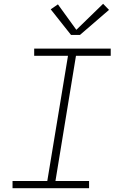

<svg xmlns="http://www.w3.org/2000/svg" viewBox="-20 -991 640 1011"><path d="M46 0V-38H229L338 -697H160V-735H563V-697H380L272 -38H449V0ZM354 -807 247 -942 285 -968 382 -834 523 -971 554 -939 401 -807Z"/></svg>

Font: Iosevka SS04 XLt Ex
Style: Italic
Weight: 200
Width: 7
Italic angle: -9°
Monospace: yes
Designer: Belleve Invis
Foundry: Belleve Invis
Version: Version 19.0.0; ttfautohint (v1.8.4)